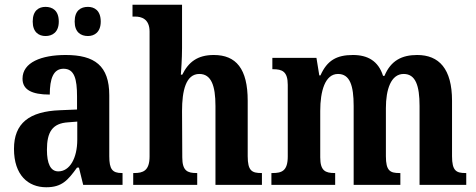

<svg xmlns="http://www.w3.org/2000/svg" viewBox="-20 -780 2009 810"><path d="M351 -628C378 -628 405 -644 405 -689C405 -736 378 -751 351 -751C321 -751 295 -736 295 -689C295 -644 321 -628 351 -628ZM172 -628C201 -628 228 -644 228 -689C228 -736 201 -751 172 -751C144 -751 118 -736 118 -689C118 -644 144 -628 172 -628ZM175 10C241 10 266 -19 305 -73H313L331 0H497V-50H494C454 -50 441 -66 441 -121V-378C441 -503 379 -548 257 -548C155 -548 75 -517 75 -448C75 -402 113 -381 190 -381C190 -448 205 -490 248 -490C294 -490 305 -447 305 -373V-318L233 -315C103 -310 39 -260 39 -152C39 -41 99 10 175 10ZM226 -57C193 -57 178 -90 178 -148C178 -222 200 -260 268 -264L306 -267V-191C306 -112 274 -57 226 -57Z M542 0H812V-50H809C771 -50 749 -59 749 -116L748 -312C748 -397 764 -468 821 -468C871 -468 889 -419 889 -333V0H1085V-50H1083C1043 -50 1025 -59 1025 -121V-355C1025 -490 976 -548 882 -548C813 -548 775 -518 749 -465H743C744 -479 748 -533 748 -577V-760H539V-710H551C574 -710 611 -702 611 -647V-120C611 -59 583 -50 546 -50H542Z M1125 0H1394V-50H1392C1353 -50 1331 -59 1331 -116V-312C1331 -395 1351 -468 1406 -468C1456 -468 1472 -419 1472 -333V0H1669V-50H1665C1626 -50 1608 -59 1608 -121V-324C1608 -402 1629 -468 1683 -468C1733 -468 1750 -419 1750 -333V0H1947V-50H1944C1905 -50 1887 -59 1887 -121V-355C1887 -490 1832 -548 1740 -548C1676 -548 1629 -525 1602 -460H1596C1576 -523 1531 -548 1469 -548C1400 -548 1360 -525 1332 -462H1327L1315 -536H1129V-488H1132C1170 -488 1194 -479 1194 -422V-120C1194 -59 1169 -50 1130 -50H1125Z"/></svg>

Font: Noto Serif Tamil Condensed
Style: Bold Italic
Weight: 700
Width: 3
Italic angle: -12°
Designer: Indian Type Foundry, Tom Grace, and the Monotype Design Team
Foundry: Monotype Imaging Inc.
Version: Version 2.003